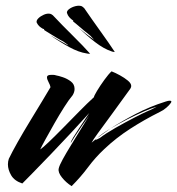

<svg xmlns="http://www.w3.org/2000/svg" viewBox="-20 -622 604 654"><path d="M360 -447Q333 -456 304 -478.5Q275 -501 247 -528Q260 -517 274 -506Q288 -495 301 -486V-485Q302 -485 296 -491.5Q290 -498 287 -501Q278 -508 265.5 -518.5Q253 -529 239 -541L229 -549Q229 -551 229.5 -551.5Q230 -552 225 -555Q220 -559 215.5 -564Q211 -569 208 -578Q207 -585 216 -591.5Q225 -598 237 -601Q249 -604 258 -601Q262 -599 267 -594Q293 -556 322.5 -515Q352 -474 371 -445Q368 -445 365 -445.5Q362 -446 360 -447ZM275 -440Q248 -444 216 -461.5Q184 -479 151 -502Q166 -493 181.5 -484.5Q197 -476 211 -468H212Q213 -468 205.5 -473.5Q198 -479 195 -481Q185 -486 171 -494.5Q157 -503 141 -513L130 -520Q130 -521 130.5 -522Q131 -523 126 -524Q119 -528 114 -532.5Q109 -537 105 -545Q103 -552 110.5 -559.5Q118 -567 129.5 -572Q141 -577 151 -575Q155 -574 160 -570Q192 -536 228 -500.5Q264 -465 287 -439Q284 -439 281 -439Q278 -439 275 -440ZM224 12Q205 0 191 -17.5Q177 -35 180 -48Q182 -58 193.5 -79Q205 -100 221 -126Q237 -152 253.5 -179Q270 -206 283 -227Q285 -230 277.5 -219.5Q270 -209 258.5 -192.5Q247 -176 236.5 -159.5Q226 -143 221 -135Q221 -140 229.5 -154Q238 -168 249 -184.5Q260 -201 270 -216Q280 -231 284 -237Q257 -207 222 -169.5Q187 -132 152.5 -96Q118 -60 91.5 -33Q65 -6 56 3Q29 -6 18 -25Q7 -44 7 -62Q7 -72 10 -81Q21 -104 40.5 -138.5Q60 -173 82 -209Q104 -245 123 -276.5Q142 -308 152 -325Q151 -332 145.5 -342Q140 -352 140 -359Q140 -367 154 -367Q157 -367 161.5 -367Q166 -367 172 -365Q179 -364 194 -359Q209 -354 221.5 -344.5Q234 -335 234 -319Q234 -308 227 -297Q215 -283 198.5 -257Q182 -231 165.5 -202Q149 -173 135.5 -148.5Q122 -124 117 -113Q125 -118 146 -138Q167 -158 194.5 -186Q222 -214 250 -242.5Q278 -271 300 -291Q300 -295 310.5 -312.5Q321 -330 335.5 -350Q350 -370 360 -379Q373 -374 388.5 -365.5Q404 -357 415.5 -347.5Q427 -338 427 -329Q427 -325 424 -320Q391 -274 362 -234.5Q333 -195 314 -169Q295 -143 292 -136Q300 -143 310 -151Q326 -166 356 -184Q393 -208 441.5 -233.5Q490 -259 544 -276Q553 -279 558 -279Q567 -279 562 -271.5Q557 -264 546.5 -255Q536 -246 525 -241Q471 -214 423 -183Q375 -152 335 -114Q305 -86 280 -52.5Q255 -19 224 12ZM305 -146Q305 -145 311 -147.5Q317 -150 320 -152Q341 -168 373.5 -186.5Q406 -205 437 -221Q468 -237 482 -243Q490 -246 503.5 -253Q517 -260 512 -258Q497 -254 470.5 -242.5Q444 -231 413.5 -215.5Q383 -200 356 -184Q343 -175 331.5 -166.5Q320 -158 310 -151Q308 -149 306 -147Z"/></svg>

Font: Smooch
Style: Regular
Weight: 400
Designer: Robert E. Leuschke
Foundry: Robert E. Leuschke
Version: Version 1.010; ttfautohint (v1.8.3)